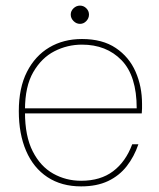

<svg xmlns="http://www.w3.org/2000/svg" viewBox="-20 -652 567 684"><path d="M269 12Q199 12 149 -21Q99 -54 73 -114.5Q47 -175 47 -256Q47 -339 76 -396Q105 -453 155.5 -483Q206 -513 272 -513Q345 -513 392.5 -481Q440 -449 463 -396.5Q486 -344 486 -282Q486 -273 486 -265.5Q486 -258 485 -248H58V-266H467Q467 -382 413 -437.5Q359 -493 272 -493Q220 -493 174 -469.5Q128 -446 98.5 -395Q69 -344 69 -261V-252Q69 -167 96.5 -113Q124 -59 169.5 -33.5Q215 -8 269 -8Q338 -8 383 -42Q428 -76 451 -138H473Q458 -94 431.5 -60Q405 -26 365 -7Q325 12 269 12ZM265 -567Q252 -567 242 -577Q232 -587 232 -600Q232 -613 242 -622.5Q252 -632 265 -632Q278 -632 287.5 -622.5Q297 -613 297 -600Q297 -587 287.5 -577Q278 -567 265 -567Z"/></svg>

Font: DM Sans 17pt Thin
Style: Regular
Weight: 250
Version: Version 4.004;gftools[0.9.30]